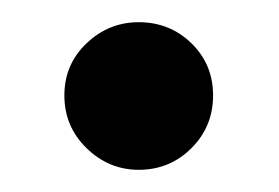

<svg xmlns="http://www.w3.org/2000/svg" viewBox="-20 -149 251 173"><path d="M105 4Q78 4 58 -15.5Q38 -35 38 -63Q38 -91 58 -110Q78 -129 105 -129Q133 -129 152.5 -110Q172 -91 172 -63Q172 -35 152.5 -15.5Q133 4 105 4Z"/></svg>

Font: Kreon Light
Style: Regular
Weight: 300
Designer: Julia Petretta
Foundry: Julia Petretta and Eli Heuer
Version: Version 2.002